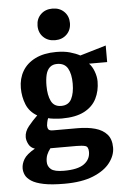

<svg xmlns="http://www.w3.org/2000/svg" viewBox="-60 -772 635 992"><g transform="rotate(-5 257.5 -276.5)"><path d="M234 177Q168 177 126.5 168.5Q85 160 63 145.5Q41 131 33 114Q25 97 25 79Q25 56 39 32Q53 8 97 -17Q75 -24 65 -43.5Q55 -63 55 -80Q55 -109 77 -136Q99 -163 124 -187Q84 -210 68 -250Q52 -290 52 -335Q52 -384 74.5 -422.5Q97 -461 141.5 -483Q186 -505 250 -505Q291 -505 321 -496.5Q351 -488 373 -476L508 -516V-430H414Q430 -414 440 -387Q450 -360 450 -335Q450 -286 430 -246Q410 -206 366 -183Q322 -160 250 -160Q231 -160 209.5 -162.5Q188 -165 179 -168Q175 -159 172.5 -147Q170 -135 170 -130Q170 -118 175 -110.5Q180 -103 199 -103H326Q378 -103 417 -92Q456 -81 478 -56Q500 -31 500 13Q500 53 471 91Q442 129 383 153Q324 177 234 177ZM237 110Q309 110 341.5 86.5Q374 63 374 24Q374 -3 358 -7.5Q342 -12 313 -12H177Q164 5 158 20.5Q152 36 152 56Q152 80 170 95Q188 110 237 110ZM252 -225Q290 -225 305.5 -255.5Q321 -286 321 -335Q321 -385 304.5 -414Q288 -443 249 -443Q226 -443 211.5 -430Q197 -417 191 -393Q185 -369 185 -335Q185 -286 200 -255.5Q215 -225 252 -225ZM250 -566Q213 -566 189.5 -589Q166 -612 166 -648Q166 -684 189.5 -707Q213 -730 250 -730Q287 -730 310.5 -707Q334 -684 334 -648Q334 -612 310.5 -589Q287 -566 250 -566Z"/></g></svg>

Font: Manuale
Style: Bold
Weight: 700
Version: Version 1.002